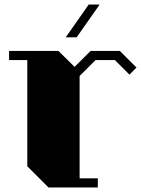

<svg xmlns="http://www.w3.org/2000/svg" viewBox="-20 -824 620 844"><path d="M580 -527 549 -496 485 -560H400L330 -490V-40H410V0H193L100 -93V-560H20V-600H237L308 -530L378 -600H507ZM418 -804H370L269 -660H317Z"/></svg>

Font: Kumar One
Style: Regular
Weight: 400
Designer: Parimal Parmar
Foundry: Indian Type Foundry
Version: Version 1.000;PS 1.000;hotconv 1.0.88;makeotf.lib2.5.647800